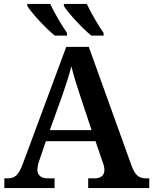

<svg xmlns="http://www.w3.org/2000/svg" viewBox="-20 -951 775 971"><path d="M442 -771H504V-784C476 -825 440 -886 419 -931H303V-921C324 -886 397 -807 442 -771ZM257 -771H319V-784C291 -825 255 -886 234 -931H118V-921C139 -886 212 -807 257 -771ZM2 0H256V-49H222C191 -49 169 -63 169 -92C169 -106 174 -127 180 -143L212 -237H463L499 -132C504 -119 508 -105 508 -91C508 -61 486 -49 459 -49H426V0H735V-49H719C684 -49 663 -63 645 -114L429 -714H315L96 -124C73 -62 54 -49 17 -49H2ZM232 -293 295 -468C313 -520 330 -572 341 -616C352 -569 370 -512 387 -462L443 -293Z"/></svg>

Font: Noto Serif Semi
Style: Regular
Weight: 600
Designer: Monotype Design Team
Foundry: Monotype Imaging Inc.
Version: Version 1.002